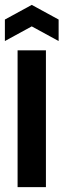

<svg xmlns="http://www.w3.org/2000/svg" viewBox="-34 -766 260 786"><path d="M38 0V-560H154V0ZM-14 -598V-686L96 -746L206 -686V-598L96 -658Z"/></svg>

Font: Tektur Condensed Medium
Style: Regular
Weight: 500
Width: 3
Designer: Adam Jagosz
Foundry: Adam Jagosz
Version: Version 1.005;gftools[0.9.30]